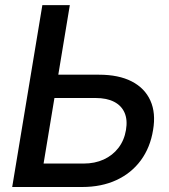

<svg xmlns="http://www.w3.org/2000/svg" viewBox="-20 -748 677 768"><path d="M179.7 -449.2H376Q454.6 -449.2 506.8 -422.4Q559.1 -395.5 581.5 -345.7Q604 -295.9 592.3 -228Q581.1 -158.2 543.5 -106.9Q505.9 -55.7 446 -27.8Q386.2 0 308.6 0H28.8L149.4 -727.5H259.3L154.3 -93.8H314.5Q359.4 -93.8 395 -110.1Q430.7 -126.5 453.9 -156.7Q477.1 -187 483.9 -228Q490.7 -268.1 478.5 -296.6Q466.3 -325.2 436.8 -340.6Q407.2 -356 362.3 -356H164.6Z"/></svg>

Font: Inter 24pt Medium
Style: Italic
Weight: 500
Italic angle: -9.3988°
Designer: Rasmus Andersson
Foundry: rsms
Version: Version 4.001;git-66647c0bb